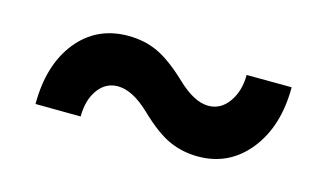

<svg xmlns="http://www.w3.org/2000/svg" viewBox="-42 -509 732 430"><g transform="rotate(15 324.0 -293.5)"><path d="M596.2 -387.2Q596.2 -296.4 550.8 -239.7Q505.4 -183.1 433.6 -183.1Q397.5 -183.1 366.5 -197Q335.4 -210.9 294.9 -249.8Q254.4 -288.6 220.2 -288.6Q191.9 -288.6 174.3 -264.2Q156.7 -239.7 156.7 -201.7L51.8 -202.6Q51.8 -293.5 95.9 -348.6Q140.1 -403.8 213.4 -403.8Q251.5 -403.8 282.7 -389.2Q314 -374.5 353.8 -336.7Q393.6 -298.8 426.3 -298.8Q455.1 -298.8 473.4 -324.7Q491.7 -350.6 491.7 -387.7Z"/></g></svg>

Font: RobotoDraft
Style: Bold
Weight: 700
Version: Version 2.001150; 2014